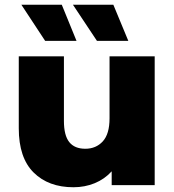

<svg xmlns="http://www.w3.org/2000/svg" viewBox="-20 -779 732 808"><path d="M631 -542V0H450V-58Q420 -25 378.5 -8Q337 9 289 9Q184 9 121.5 -53Q59 -115 59 -239V-542H249V-270Q249 -209 271.5 -181Q294 -153 339 -153Q384 -153 412.5 -184Q441 -215 441 -281V-542ZM70 -759H240L302 -607H170ZM287 -759H457L520 -607H388Z"/></svg>

Font: CMG Sans ExtraBold
Style: Regular
Weight: 800
Designer: Julieta Ulanovsky
Foundry: Julieta Ulanovsky
Version: Version 7.200